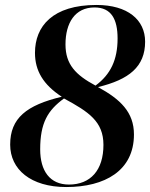

<svg xmlns="http://www.w3.org/2000/svg" viewBox="-20 -744 605 774"><path d="M247 10C403 10 520 -56 520 -202C520 -292 465 -344 375 -393C500 -423 565 -475 565 -576C565 -664 495 -724 369 -724C192 -724 121 -638 121 -531C121 -459 154 -403 229 -354C87 -320 21 -268 21 -161C21 -61 104 10 247 10ZM365 -399C285 -442 244 -484 244 -565C244 -651 282 -714 361 -714C429 -714 454 -666 454 -589C454 -503 426 -444 365 -399ZM258 0C181 0 142 -55 142 -142C142 -248 172 -299 238 -347C338 -293 397 -254 397 -160C397 -58 345 0 258 0Z"/></svg>

Font: Noto Serif Display SemiBold
Style: Italic
Weight: 600
Italic angle: -12°
Designer: Monotype Design Team
Foundry: Monotype Imaging Inc.
Version: Version 2.009